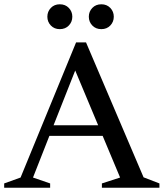

<svg xmlns="http://www.w3.org/2000/svg" viewBox="-28 -876 764 896"><path d="M642 -48.5 716 -20V0H447.5V-20L532.5 -47.5L451 -242H202.5L126 -47.5L206 -20V0H-8.5V-20L68 -47.5L327 -678H373.5ZM222 -291.5H430L323 -547ZM251 -740Q225.5 -740 209.2 -757Q193 -774 193 -798Q193 -822 209.2 -839Q225.5 -856 251 -856Q277 -856 293.2 -839Q309.5 -822 309.5 -798Q309.5 -774 293.2 -757Q277 -740 251 -740ZM445 -740Q419 -740 402.8 -757Q386.5 -774 386.5 -798Q386.5 -822 402.8 -839Q419 -856 445 -856Q470.5 -856 486.8 -839Q503 -822 503 -798Q503 -774 486.8 -757Q470.5 -740 445 -740Z"/></svg>

Font: Newsreader Text Medium
Style: Regular
Weight: 500
Designer: Hugues Gentile
Foundry: Production Type
Version: Version 1.002